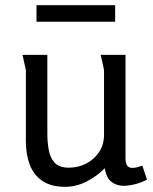

<svg xmlns="http://www.w3.org/2000/svg" viewBox="-20 -709 593 742"><path d="M163 -497V-191Q163 -162 168 -131.5Q173 -101 190.5 -81Q208 -61 246 -61Q283 -61 313.5 -77Q344 -93 363 -121.5Q382 -150 382 -188V-438Q382 -439 379 -452.5Q376 -466 373 -480.5Q370 -495 369 -497H465V-97Q465 -78 471.5 -69Q478 -60 492 -60Q506 -60 530 -69L548 -15Q528 -4 503.5 2.5Q479 9 457 9Q431 9 411 -6Q391 -21 385 -59Q356 -29 315.5 -8Q275 13 232 13Q177 13 143.5 -10Q110 -33 95 -72.5Q80 -112 80 -164V-438L67 -497ZM121 -689H425V-625H121Z"/></svg>

Font: Rosario Light
Style: Regular
Weight: 400
Version: Version 1.101; ttfautohint (v1.8.1.43-b0c9)